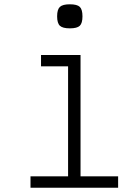

<svg xmlns="http://www.w3.org/2000/svg" viewBox="-20 -874 640 894"><path d="M297 0V-601L333 -565H171V-618H355V0ZM122 0V-53H530V0ZM305 -742Q272 -742 259 -754Q246 -766 246 -798Q246 -830 259 -842Q272 -854 305 -854Q339 -854 351.5 -842Q364 -830 364 -798Q364 -766 351.5 -754Q339 -742 305 -742Z"/></svg>

Font: Victor Mono Thin ExtraLight
Style: Regular
Weight: 250
Monospace: yes
Version: Version 1.561;gftools[0.9.30]